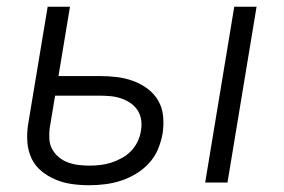

<svg xmlns="http://www.w3.org/2000/svg" viewBox="-20 -540 840 568"><path d="M587 0 673 -520H739L653 0ZM244 8Q218 8 193 4.5Q168 1 145 -8.5Q122 -18 103 -33.5Q84 -49 73.5 -71Q63 -93 61 -119Q59 -145 63 -171L121 -520H187L153 -315H275Q300 -315 325.5 -312Q351 -309 374 -300.5Q397 -292 416.5 -277.5Q436 -263 448 -242.5Q460 -222 462.5 -196.5Q465 -171 461 -145Q457 -122 447.5 -99Q438 -76 421 -57.5Q404 -39 382.5 -26Q361 -13 338 -5.5Q315 2 291 5Q267 8 244 8ZM245 -50Q261 -50 277.5 -52Q294 -54 309.5 -59Q325 -64 340.5 -72.5Q356 -81 368 -93.5Q380 -106 387.5 -122Q395 -138 397 -154Q400 -170 397.5 -186Q395 -202 386.5 -214.5Q378 -227 365.5 -235.5Q353 -244 338 -249Q323 -254 307 -255.5Q291 -257 274 -257H143L127 -161Q125 -145 126 -128.5Q127 -112 134.5 -98.5Q142 -85 154 -75Q166 -65 181 -59.5Q196 -54 212 -52Q228 -50 245 -50Z"/></svg>

Font: Iosevka Aile Light
Style: Italic
Weight: 300
Italic angle: -9°
Designer: Belleve Invis
Foundry: Belleve Invis
Version: Version 31.1.0; ttfautohint (v1.8.4)